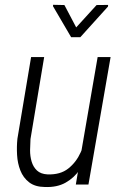

<svg xmlns="http://www.w3.org/2000/svg" viewBox="-20 -765 507 796"><path d="M314.9 -124 384.8 -528.3H438.5L346.7 0H294.4ZM341.8 -220.7 366.2 -221.7Q359.4 -179.2 346.2 -137.2Q333 -95.2 310.1 -61.3Q287.1 -27.3 251.7 -7.6Q216.3 12.2 166 10.3Q125 9.8 100.6 -9.3Q76.2 -28.3 64.5 -58.1Q52.7 -87.9 50.8 -122.6Q48.8 -157.2 52.2 -189.9L108.9 -528.3H163.1L106.4 -188.5Q105 -167 104.7 -142.3Q104.5 -117.7 111.1 -95.2Q117.7 -72.8 133.3 -58.1Q148.9 -43.5 176.8 -42Q230 -40 263.2 -66.4Q296.4 -92.8 314.9 -134.3Q333.5 -175.8 341.8 -220.7ZM247.1 -744.1 295.9 -651.4 380.4 -744.1 428.2 -744.6 427.7 -737.8 313 -610.8H274.9L199.7 -739.3L200.2 -745.1Z"/></svg>

Font: Roboto Condensed Light
Style: Italic
Weight: 300
Italic angle: -12°
Designer: Christian Robertson
Foundry: Google
Version: Version 3.0; 2020